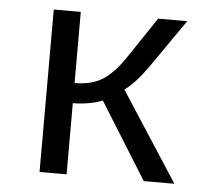

<svg xmlns="http://www.w3.org/2000/svg" viewBox="-44 -575 687 622"><g transform="rotate(5 300.0 -264.0)"><path d="M106.4 -528.3H194.3V-296.9Q249.5 -296.9 285.6 -319.8Q321.8 -342.8 357.9 -397L445.8 -528.3H540.5L430.2 -369.6Q392.1 -315.4 356.9 -290L544.9 0H445.3L290.5 -248.5Q273.9 -241.2 247.1 -236.3Q220.2 -231.4 194.3 -231.4V0H106.4Z"/></g></svg>

Font: Liberation Mono
Style: Regular
Weight: 400
Monospace: yes
Designer: Steve Matteson
Foundry: Ascender Corporation
Version: Version 2.1.5